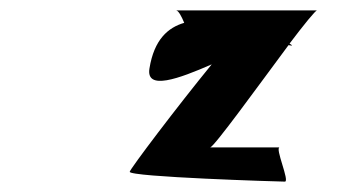

<svg xmlns="http://www.w3.org/2000/svg" viewBox="-20 -610 684 370"><path d="M230 -279C228 -269 519 -260 529 -260C539 -260 509 -326 519 -326H385C392 -326 478 -445 536 -523C543 -522 546 -521 538 -526C566 -563 588 -590 591 -590H319C324 -590 330 -578 335 -566C304 -557 277 -534 268 -478C261 -435 324 -458 388 -486C321 -404 231 -285 230 -279Z"/></svg>

Font: Ampere
Style: SCSuExtIta
Weight: 400
Version: Version 1